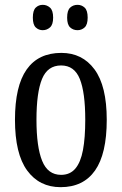

<svg xmlns="http://www.w3.org/2000/svg" viewBox="-20 -765 504 795"><path d="M231 10Q143 10 92.5 -59Q42 -128 42 -269Q42 -409 90.5 -477.5Q139 -546 234 -546Q321 -546 371.5 -477.5Q422 -409 422 -269Q422 -128 373.5 -59Q325 10 231 10ZM233 -41Q270 -41 292 -67Q314 -93 323.5 -143.5Q333 -194 333 -269Q333 -382 310.5 -438Q288 -494 233 -494Q177 -494 154 -438Q131 -382 131 -269Q131 -157 154.5 -99Q178 -41 233 -41ZM301 -640Q283 -640 270.5 -651.5Q258 -663 258 -692Q258 -722 270.5 -733.5Q283 -745 301 -745Q318 -745 330.5 -733.5Q343 -722 343 -692Q343 -663 330.5 -651.5Q318 -640 301 -640ZM157 -640Q140 -640 128 -651.5Q116 -663 116 -692Q116 -722 128 -733.5Q140 -745 157 -745Q174 -745 187 -733.5Q200 -722 200 -692Q200 -663 187 -651.5Q174 -640 157 -640Z"/></svg>

Font: Noto Serif ExtraCondensed
Style: Regular
Weight: 400
Width: 2
Designer: Monotype Design Team
Foundry: Monotype Imaging Inc.
Version: Version 2.013